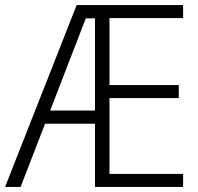

<svg xmlns="http://www.w3.org/2000/svg" viewBox="-21 -734 779 754"><path d="M698 0H352V-248H156L60 0H-1L280 -714H698V-663H409V-400H681V-349H409V-51H698ZM176 -300H352V-662H316Z"/></svg>

Font: Noto Sans Kannada SemiCondensed Light
Style: Regular
Weight: 300
Width: 4
Designer: Jelle Bosma - Monotype Design Team
Foundry: Monotype Imaging Inc.
Version: Version 2.005; ttfautohint (v1.8.4.7-5d5b)